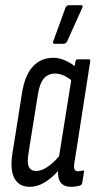

<svg xmlns="http://www.w3.org/2000/svg" viewBox="-20 -715 368 741"><path d="M95 6Q54 6 36 -26.5Q18 -59 28 -123L65 -356Q76 -425 107 -458.5Q138 -492 186 -492Q207 -492 228.5 -483Q250 -474 268 -460L271 -477Q273 -486 279 -486H323Q330 -486 328 -477L268 -92Q264 -71 267 -62.5Q270 -54 281 -54Q286 -54 291 -55Q296 -56 300 -57Q306 -58 304 -50L297 -8Q296 -2 289 1Q272 6 255 6Q201 6 204 -55Q149 6 95 6ZM90 -124Q84 -87 91.5 -71Q99 -55 120 -55Q139 -55 162 -70Q185 -85 208 -112L255 -406Q222 -431 193 -431Q166 -431 149.5 -412.5Q133 -394 126 -349ZM190 -546Q181 -546 186 -557L233 -686Q237 -695 247 -695H292Q303 -695 297 -684L239 -555Q234 -546 225 -546Z"/></svg>

Font: Sofia Sans Extra Condensed
Style: Italic
Weight: 400
Italic angle: -9°
Designer: Botio Nikoltchev, Ani Petrova
Foundry: lettersoup
Version: Version 4.101; ttfautohint (v1.8.4.7-5d5b)